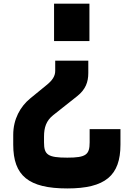

<svg xmlns="http://www.w3.org/2000/svg" viewBox="-20 -1020 732 1052"><path d="M463.8 -620V-687.5H282.5V-631.2C282.5 -602.5 266.2 -578.8 235 -553.8L146.2 -481.2C91.2 -436.2 52.5 -367.5 52.5 -281.2V-227.5C52.5 -57.5 136.2 12.5 348.8 12.5C556.2 12.5 640 -57.5 640 -227.5V-312.5H471.2V-240C471.2 -172.5 451.2 -156.2 348.8 -156.2C241.2 -156.2 221.2 -172.5 221.2 -240V-271.2C221.2 -322.5 233.8 -358.8 271.2 -388.8L403.8 -493.8C448.8 -530 463.8 -570 463.8 -620ZM276.2 -795H470V-1000H276.2Z"/></svg>

Font: Basalte Marquee
Style: Regular
Weight: 400
Designer: Ange Degheest & Benjamin Gomez & Eugénie Bidaut
Foundry: Velvetyne Type Foundry
Version: Version 1.000;FEAKit 1.0